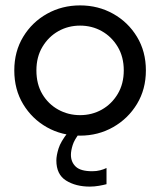

<svg xmlns="http://www.w3.org/2000/svg" viewBox="-20 -497 594 712"><path d="M277 6Q209 6 154 -25Q99 -56 66 -110.5Q33 -165 33 -236Q33 -306 66 -360.5Q99 -415 154.5 -446Q210 -477 277 -477Q344 -477 399.5 -446Q455 -415 488 -360.5Q521 -306 521 -236Q521 -166 488 -111.5Q455 -57 399.5 -25.5Q344 6 277 6ZM277 -70Q321 -70 357.5 -90.5Q394 -111 416.5 -148.5Q439 -186 439 -236Q439 -286 416.5 -323.5Q394 -361 357.5 -381.5Q321 -402 277 -402Q233 -402 196.5 -381.5Q160 -361 137.5 -323.5Q115 -286 115 -236Q115 -185 137 -148Q159 -111 196 -90.5Q233 -70 277 -70ZM313 195Q261 195 225 172.5Q189 150 189 98Q189 80 197 54Q205 28 232 -6H277Q256 20 249.5 41Q243 62 243 77Q243 104 261 121Q279 138 322 138Q338 138 351.5 134.5Q365 131 375 126V186Q364 189 347 192Q330 195 313 195Z"/></svg>

Font: Lil Grotesk Medium
Style: Regular
Weight: 500
Designer: Bastien Sozeau
Foundry: NBR — Bastien Sozeau
Version: Version 3.003; ttfautohint (v1.8.4.7-5d5b);gftools[0.9.33]